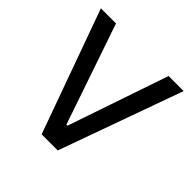

<svg xmlns="http://www.w3.org/2000/svg" viewBox="-183 -897 1066 1066"><g transform="rotate(45 350.0 -364.0)"><path d="M143.6 -727.5 346.2 -135.3H354.5L556.6 -727.5H674.8L413.6 0H287.1L24.9 -727.5Z"/></g></svg>

Font: Inter V
Style: Weight 500 Optical size 14.0
Weight: 500
Designer: Rasmus Andersson
Foundry: rsms
Version: Version 4.000;git-4fc901f